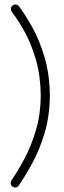

<svg xmlns="http://www.w3.org/2000/svg" viewBox="-20 -728 282 843"><path d="M31 63Q59 22 88 -32.5Q117 -87 137.5 -155.5Q158 -224 159 -307Q158 -395 138 -464.5Q118 -534 89.5 -586Q61 -638 32 -676Q28 -682 28 -689Q28 -697 33.5 -702.5Q39 -708 48 -708Q56 -708 63 -701Q92 -662 123 -606Q154 -550 176 -475.5Q198 -401 199 -307Q198 -218 176 -144.5Q154 -71 122.5 -13Q91 45 62 87Q57 95 46 95Q38 95 32.5 89Q27 83 27 75Q27 69 31 63Z"/></svg>

Font: Libertine Sup Light
Style: Regular
Weight: 300
Designer: Bastien Sozeau
Foundry: NBR — Bastien Sozeau
Version: Version 2.003; ttfautohint (v1.8.4.7-5d5b);gftools[0.9.33]